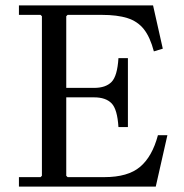

<svg xmlns="http://www.w3.org/2000/svg" viewBox="-20 -690 679 710"><path d="M564 -190H599L556 0H50V-35H130L135 -40V-630L130 -635H50V-670H546L582 -510L549 -500Q535 -553 512 -582Q489 -611 451.5 -623Q414 -635 356 -635H230L225 -630V-354L180 -365H328Q371 -365 392.5 -387Q414 -409 418 -475H453V-220H418Q414 -286 392.5 -308Q371 -330 328 -330H180L225 -343V-40L230 -35H366Q453 -35 498 -73Q543 -111 564 -190Z"/></svg>

Font: Brygada 1918
Style: Regular
Weight: 400
Designer: Mateusz Machalski | Borys Kosmynka | Przemek Hoffer
Foundry: NIEPODLEGLA 2018
Version: Version 3.006